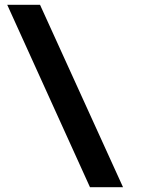

<svg xmlns="http://www.w3.org/2000/svg" viewBox="-20 -748 587 796"><path d="M10 -728H146L490 28H353Z"/></svg>

Font: Nata Sans
Style: Regular
Weight: 400
Designer: Daniel Uzquiano Cruz
Version: Version 1.001